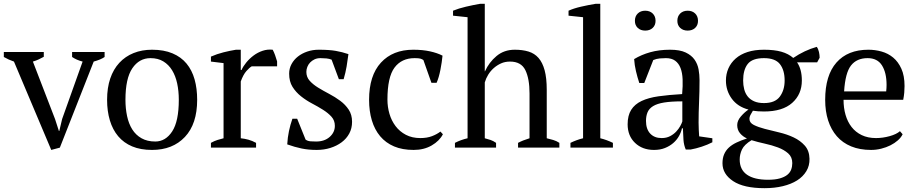

<svg xmlns="http://www.w3.org/2000/svg" viewBox="-30 -772 4797 1004"><path d="M238 12 43 -450Q14 -460 -10 -474V-500H199V-475Q186 -468 172.5 -461.5Q159 -455 142 -450L258 -149L278 -87H280L295 -150L402 -450Q386 -454 372.5 -460Q359 -466 347 -474V-500H517V-474Q507 -467 492.5 -461Q478 -455 460 -450L283 0Z M530 -250Q530 -313 546.5 -361.5Q563 -410 594 -443.5Q625 -477 668.5 -494.5Q712 -512 765 -512Q827 -512 872 -493Q917 -474 945.5 -439.5Q974 -405 987.5 -357Q1001 -309 1001 -250Q1001 -124 937 -56Q873 12 765 12Q705 12 661 -6.5Q617 -25 588 -59.5Q559 -94 544.5 -142.5Q530 -191 530 -250ZM626 -250Q626 -205 634.5 -165Q643 -125 661.5 -95.5Q680 -66 710 -49Q740 -32 782 -32Q836 -32 870.5 -85Q905 -138 905 -250Q905 -296 896.5 -335.5Q888 -375 870 -404.5Q852 -434 824 -451Q796 -468 757 -468Q698 -468 662 -415Q626 -362 626 -250Z M1286 -425Q1275 -419 1258.5 -400.5Q1242 -382 1229 -346V-49Q1249 -47 1269 -41.5Q1289 -36 1309 -25V0H1073V-25Q1091 -35 1107 -40Q1123 -45 1139 -49V-442L1073 -450V-476Q1105 -490 1139 -498.5Q1173 -507 1204 -512H1229V-406H1233Q1242 -426 1258.5 -446Q1275 -466 1296.5 -482Q1318 -498 1343.5 -506.5Q1369 -515 1396 -512Q1403 -499 1408.5 -483.5Q1414 -468 1419 -451V-425Z M1721 -114Q1721 -142 1703.5 -161.5Q1686 -181 1659 -198Q1632 -215 1601.5 -231Q1571 -247 1544 -268.5Q1517 -290 1499.5 -318Q1482 -346 1482 -387Q1482 -414 1494.5 -437Q1507 -460 1528 -476.5Q1549 -493 1577 -502.5Q1605 -512 1637 -512Q1691 -512 1725.5 -506Q1760 -500 1792 -489Q1788 -457 1782.5 -424.5Q1777 -392 1767 -358H1742L1704 -460Q1692 -465 1677 -466.5Q1662 -468 1646 -468Q1628 -468 1614.5 -461.5Q1601 -455 1591.5 -445Q1582 -435 1577 -422Q1572 -409 1572 -396Q1572 -369 1589.5 -349.5Q1607 -330 1634 -313.5Q1661 -297 1691.5 -281Q1722 -265 1749 -245Q1776 -225 1793.5 -198.5Q1811 -172 1811 -135Q1811 -101 1796.5 -74Q1782 -47 1756.5 -28Q1731 -9 1697.5 1.5Q1664 12 1626 12Q1583 12 1547 4.5Q1511 -3 1472 -17Q1474 -53 1481 -86.5Q1488 -120 1499 -151H1524L1568 -42Q1579 -34 1594.5 -33Q1610 -32 1623 -32Q1667 -32 1694 -56Q1721 -80 1721 -114Z M2286 -70Q2268 -35 2227.5 -11.5Q2187 12 2133 12Q2074 12 2030.5 -6.5Q1987 -25 1958 -59.5Q1929 -94 1914.5 -142.5Q1900 -191 1900 -250Q1900 -377 1962 -444.5Q2024 -512 2131 -512Q2180 -512 2218.5 -503.5Q2257 -495 2284 -481Q2281 -448 2273 -407Q2265 -366 2253 -339H2226L2184 -458Q2177 -463 2168 -465.5Q2159 -468 2138 -468Q2070 -468 2033 -418.5Q1996 -369 1996 -251Q1996 -213 2006.5 -177Q2017 -141 2038.5 -112.5Q2060 -84 2092.5 -67Q2125 -50 2168 -50Q2203 -50 2229 -60Q2255 -70 2273 -84Z M2895 0H2679V-25Q2703 -38 2739 -49V-283Q2739 -361 2717 -405.5Q2695 -450 2637 -450Q2611 -450 2590 -440.5Q2569 -431 2552 -416Q2535 -401 2523 -381.5Q2511 -362 2505 -341V-49Q2521 -45 2535.5 -40Q2550 -35 2564 -25V0H2349V-25Q2380 -41 2415 -49V-682L2339 -690V-716Q2368 -728 2406.5 -737Q2445 -746 2480 -752H2505V-399H2506Q2527 -446 2566.5 -479Q2606 -512 2662 -512Q2702 -512 2733.5 -502.5Q2765 -493 2786 -469Q2807 -445 2818 -404.5Q2829 -364 2829 -302V-49Q2846 -45 2863 -40Q2880 -35 2895 -25Z M3175 0H2953V-25Q2986 -41 3019 -49V-682L2943 -690V-716Q2969 -728 3008 -737Q3047 -746 3084 -752H3109V-49Q3142 -41 3175 -25Z M3252 0ZM3623 -131Q3623 -109 3624 -93Q3625 -77 3626 -59L3695 -49V-28Q3670 -15 3639.5 -5Q3609 5 3581 10H3556Q3546 -13 3544 -40.5Q3542 -68 3541 -101H3536Q3532 -81 3520.5 -60.5Q3509 -40 3490.5 -24Q3472 -8 3447 2Q3422 12 3390 12Q3329 12 3290.5 -25Q3252 -62 3252 -122Q3252 -168 3270.5 -197.5Q3289 -227 3325 -244Q3361 -261 3414 -268.5Q3467 -276 3537 -280Q3541 -323 3539.5 -357.5Q3538 -392 3528.5 -416.5Q3519 -441 3500.5 -454.5Q3482 -468 3452 -468Q3438 -468 3420.5 -466.5Q3403 -465 3386 -458L3339 -338H3313Q3303 -368 3295.5 -400Q3288 -432 3286 -463Q3324 -486 3370.5 -499Q3417 -512 3474 -512Q3525 -512 3555.5 -497.5Q3586 -483 3602 -460Q3618 -437 3623 -409Q3628 -381 3628 -353Q3628 -293 3625.5 -237.5Q3623 -182 3623 -131ZM3430 -50Q3455 -50 3474 -60Q3493 -70 3506 -84Q3519 -98 3527 -112.5Q3535 -127 3538 -137V-242Q3480 -242 3443 -236Q3406 -230 3385 -217Q3364 -204 3356 -184.5Q3348 -165 3348 -140Q3348 -97 3370 -73.5Q3392 -50 3430 -50ZM3290 -663Q3290 -687 3305 -701.5Q3320 -716 3344 -716Q3368 -716 3383 -701.5Q3398 -687 3398 -663Q3398 -640 3383 -626Q3368 -612 3344 -612Q3320 -612 3305 -626Q3290 -640 3290 -663ZM3512 -663Q3512 -687 3527 -701.5Q3542 -716 3566 -716Q3590 -716 3605 -701.5Q3620 -687 3620 -663Q3620 -640 3605 -626Q3590 -612 3566 -612Q3542 -612 3527 -626Q3512 -640 3512 -663Z M3965 -512Q4019 -512 4056 -501.5Q4093 -491 4118 -469Q4177 -509 4241 -527Q4249 -516 4252.5 -500Q4256 -484 4256 -470L4243 -446H4138Q4163 -410 4163 -351Q4163 -279 4112.5 -234Q4062 -189 3965 -189Q3946 -189 3934 -190Q3922 -191 3907 -193Q3902 -184 3895.5 -173Q3889 -162 3889 -150Q3889 -130 3912 -118.5Q3935 -107 3969.5 -98Q4004 -89 4044.5 -79.5Q4085 -70 4120 -53.5Q4155 -37 4178.5 -10.5Q4202 16 4203 58Q4204 94 4186.5 123Q4169 152 4138 171.5Q4107 191 4063.5 201.5Q4020 212 3968 212Q3859 212 3803.5 175Q3748 138 3748 82Q3748 55 3756.5 35Q3765 15 3781 0Q3797 -15 3821 -26.5Q3845 -38 3876 -48Q3854 -58 3839.5 -75.5Q3825 -93 3825 -118Q3825 -141 3844.5 -163.5Q3864 -186 3884 -199Q3827 -214 3796.5 -256Q3766 -298 3766 -351Q3766 -385 3779 -414.5Q3792 -444 3817 -466Q3842 -488 3879 -500Q3916 -512 3965 -512ZM4113 81Q4113 49 4091.5 30Q4070 11 4038 -1Q4006 -13 3969 -21Q3932 -29 3900 -39Q3862 -16 3850 9.5Q3838 35 3838 62Q3838 115 3876 141.5Q3914 168 3986 168Q4023 168 4047.5 161Q4072 154 4086.5 142.5Q4101 131 4107 115Q4113 99 4113 81ZM3856 -351Q3856 -327 3861.5 -305.5Q3867 -284 3879.5 -268Q3892 -252 3913 -242.5Q3934 -233 3965 -233Q4023 -233 4048 -267Q4073 -301 4073 -351Q4073 -405 4048.5 -436.5Q4024 -468 3965 -468Q3904 -468 3880 -437.5Q3856 -407 3856 -351Z M4690 -70Q4682 -53 4665 -38Q4648 -23 4626 -12Q4604 -1 4578 5.5Q4552 12 4525 12Q4466 12 4421 -6.5Q4376 -25 4346 -59.5Q4316 -94 4300.5 -142Q4285 -190 4285 -250Q4285 -378 4344 -445Q4403 -512 4511 -512Q4546 -512 4580 -502.5Q4614 -493 4640.5 -471Q4667 -449 4683.5 -412.5Q4700 -376 4700 -322Q4700 -305 4698.5 -287.5Q4697 -270 4693 -250H4381Q4381 -208 4391.5 -171.5Q4402 -135 4423 -108Q4444 -81 4476 -65.5Q4508 -50 4551 -50Q4586 -50 4622 -60Q4658 -70 4676 -86ZM4507 -468Q4450 -468 4420 -429.5Q4390 -391 4384 -294H4604Q4605 -303 4605.5 -311.5Q4606 -320 4606 -328Q4606 -392 4582 -430Q4558 -468 4507 -468Z"/></svg>

Font: PT Serif
Style: Regular
Weight: 400
Designer: A.Korolkova, O.Umpeleva, V.Yefimov
Foundry: ParaType Ltd
Version: Version 1.000W OFL; ttfautohint (v1.6)